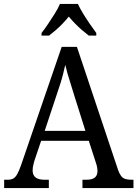

<svg xmlns="http://www.w3.org/2000/svg" viewBox="-20 -951 695 971"><path d="M1 0V-42H18Q36 -42 47 -48Q58 -54 67.5 -71Q77 -88 88 -120L292 -714H369L577 -92Q584 -72 592.5 -61Q601 -50 613.5 -46Q626 -42 644 -42H655V0H397V-42H418Q446 -42 459.5 -53Q473 -64 473 -86Q473 -93 472 -100Q471 -107 469 -115Q467 -123 464 -131L429 -239H188L154 -138Q152 -130 149.5 -121Q147 -112 146 -104Q145 -96 145 -89Q145 -66 159.5 -54Q174 -42 205 -42H227V0ZM206 -289H412L355 -470Q346 -500 337.5 -526.5Q329 -553 322 -577Q315 -601 310 -623Q305 -601 299.5 -578.5Q294 -556 286.5 -532Q279 -508 269 -479ZM190 -784Q205 -803 222.5 -829Q240 -855 257 -882Q274 -909 283 -931H374Q384 -909 400.5 -882Q417 -855 435 -829Q453 -803 467 -784V-771H429Q412 -784 394 -799.5Q376 -815 359 -832.5Q342 -850 328 -867Q314 -850 297.5 -832.5Q281 -815 263 -799.5Q245 -784 228 -771H190Z"/></svg>

Font: Noto Serif Thai SemiCondensed
Style: Regular
Weight: 400
Width: 4
Designer: Monotype Design Team
Foundry: Monotype Imaging Inc.
Version: Version 2.002